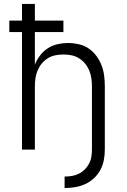

<svg xmlns="http://www.w3.org/2000/svg" viewBox="-20 -755 640 969"><path d="M306 194V136Q325 136 343 133Q361 130 377.5 122Q394 114 407.5 100.5Q421 87 429.5 71Q438 55 441 36.5Q444 18 444 0V-320Q444 -340 441 -360.5Q438 -381 430 -400Q422 -419 409 -434.5Q396 -450 378.5 -461Q361 -472 340.5 -476Q320 -480 300 -480Q280 -480 259.5 -476Q239 -472 221.5 -461Q204 -450 191 -434.5Q178 -419 170 -400Q162 -381 159 -360.5Q156 -340 156 -320V0H91V-593H27V-651H91V-735H156V-651H300V-593H156V-429Q166 -454 182.5 -475.5Q199 -497 221.5 -511.5Q244 -526 270.5 -532Q297 -538 323 -538Q350 -538 377 -532Q404 -526 426.5 -511Q449 -496 465.5 -474Q482 -452 492 -426.5Q502 -401 505.5 -374Q509 -347 509 -320V0Q509 27 504 53Q499 79 486.5 102.5Q474 126 454 144.5Q434 163 410 174Q386 185 359.5 189.5Q333 194 306 194Z"/></svg>

Font: Iosevka Curly Light Extended
Style: Regular
Weight: 300
Width: 7
Monospace: yes
Designer: Belleve Invis
Foundry: Belleve Invis
Version: Version 11.1.0; ttfautohint (v1.8.3)